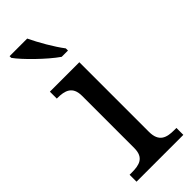

<svg xmlns="http://www.w3.org/2000/svg" viewBox="-252 -795 824 824"><g transform="rotate(-45 160.0 -383.0)"><path d="M36.1 -42H22.9V0H307.1V-42H293.9C249.5 -42 211.9 -51.3 211.9 -113.8V-536.1H33.2V-494.1H36.1C80.6 -494.1 118.2 -484.4 118.2 -425.8V-108.9C118.2 -50.3 81.5 -42 36.1 -42ZM18.6 -755.9C44.4 -719.2 123 -641.6 174.8 -606H212.9V-619.1C182.6 -658.7 147 -720.7 125.5 -766.1H18.6Z"/></g></svg>

Font: The Erased English
Style: Regular
Weight: 400
Designer: Monotype Design team + ligartures altered by 180 Amsterdam
Foundry: Monotype Imaging Inc.
Version: Version 1.030;Glyphs 3.1.2 (3151)